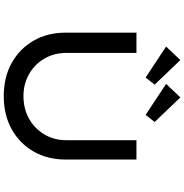

<svg xmlns="http://www.w3.org/2000/svg" viewBox="1 -976 981 1023"><g transform="rotate(90 491.5 -464.5)"><path d="M492 6Q391 6 315 -36.5Q239 -79 196.5 -153.5Q154 -228 154 -322V-701H262V-327Q262 -262 292.5 -210Q323 -158 375.5 -128.5Q428 -99 491 -99Q559 -99 612 -128.5Q665 -158 696 -210Q727 -262 727 -327V-701H830V-322Q830 -228 787.5 -153.5Q745 -79 669 -36.5Q593 6 492 6ZM592 -750 427 -859 499 -935 630 -798ZM393 -750 228 -859 300 -935 431 -798Z"/></g></svg>

Font: Lexend Tera
Style: Regular
Weight: 400
Designer: Bonnie Shaver-Troup, Thomas Jockin
Foundry: Lexend
Version: Version 1.007